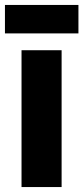

<svg xmlns="http://www.w3.org/2000/svg" viewBox="-36 -756 337 776"><path d="M213 0H51V-553H213ZM281 -736V-621H-16V-736Z"/></svg>

Font: Noto Sans Gurmukhi ExtraCondensed Black
Style: Regular
Weight: 900
Width: 2
Designer: Jelle Bosma - Monotype Design Team
Foundry: Monotype Imaging Inc.
Version: Version 2.004; ttfautohint (v1.8.4.7-5d5b)